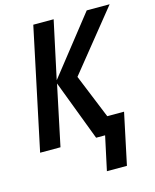

<svg xmlns="http://www.w3.org/2000/svg" viewBox="-132 -803 885 1093"><g transform="rotate(-15 310.5 -257.0)"><path d="M360 200H478L542 -102H443L337 -362L621 -714H486L218 -374L291 -714H171L20 0H140L215 -356L350 0H403Z"/></g></svg>

Font: Noto Sans SemiCondensed SemiBold
Style: Italic
Weight: 600
Width: 4
Italic angle: -12°
Designer: Monotype Design Team
Foundry: Monotype Imaging Inc.
Version: Version 2.013